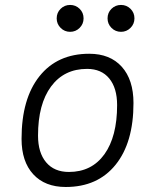

<svg xmlns="http://www.w3.org/2000/svg" viewBox="-20 -744 626 774"><path d="M245.1 9.8Q161.1 9.8 114 -41.5Q66.9 -92.8 66.9 -184.1Q66.9 -346.2 139.2 -436.8Q211.4 -527.3 339.8 -527.3Q423.8 -527.3 470.9 -474.9Q518.1 -422.4 518.1 -328.6Q518.1 -168.9 445.8 -79.6Q373.5 9.8 245.1 9.8ZM257.8 -50.8Q349.6 -50.8 400.9 -122.1Q452.1 -193.4 452.1 -320.3Q452.1 -389.2 420.4 -427.7Q388.7 -466.3 331.1 -466.3Q238.3 -466.3 185.8 -395.3Q133.3 -324.2 133.3 -197.3Q133.3 -128.4 166 -89.6Q198.7 -50.8 257.8 -50.8ZM262.7 -615.7Q240.2 -615.7 224.4 -631.6Q208.5 -647.5 208.5 -669.9Q208.5 -692.9 224.4 -708.5Q240.2 -724.1 262.7 -724.1Q285.2 -724.1 301 -708.5Q316.9 -692.9 316.9 -669.9Q316.9 -647.5 301 -631.6Q285.2 -615.7 262.7 -615.7ZM467.8 -615.7Q445.3 -615.7 429.4 -631.6Q413.6 -647.5 413.6 -669.9Q413.6 -692.9 429.4 -708.5Q445.3 -724.1 467.8 -724.1Q490.2 -724.1 506.1 -708.5Q522 -692.9 522 -669.9Q522 -647.5 506.1 -631.6Q490.2 -615.7 467.8 -615.7Z"/></svg>

Font: Cascadia Mono Light
Style: Italic
Weight: 300
Italic angle: -10°
Monospace: yes
Designer: Aaron Bell
Foundry: Saja Typeworks
Version: Version 2404.023; ttfautohint (v1.8.4)